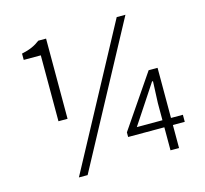

<svg xmlns="http://www.w3.org/2000/svg" viewBox="-108 -864 1066 999"><g transform="rotate(-15 425.5 -364.5)"><path d="M219 -297V-729H177C150 -708 121 -695 78 -686V-652H170V-297ZM603 -742 197 13H244L650 -742ZM556 -162 634 -280 694 -371H699L694 -255V-162ZM804 -162H740V-432H692L499 -149V-124H694V0H740V-124H804Z"/></g></svg>

Font: Noto Sans T Chinese Light
Style: Regular
Weight: 300
Designer: Ryoko NISHIZUKA (kana & ideographs); Paul D. Hunt (Latin, Greek & Cyrillic); Wenlong ZHANG (bopomofo); Sandoll Communica
Foundry: Adobe Systems Incorporated
Version: Version 1.000;PS 1;hotconv 1.0.78;makeotf.lib2.5.61930